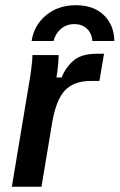

<svg xmlns="http://www.w3.org/2000/svg" viewBox="-20 -709 454 729"><path d="M25 0 88.3 -380Q95 -417.5 99.2 -451.2Q103.3 -485 103.3 -500H202.5Q202.5 -483.3 200.4 -460.8Q198.3 -438.3 194.2 -415H214.2Q228.3 -451.7 258.3 -478.3Q288.3 -505 349.2 -505H375L357.5 -401.7H325Q260.8 -401.7 226.7 -365.8Q192.5 -330 177.5 -240L137.5 0ZM100 -553.3Q109.2 -613.3 155 -651.2Q200.8 -689.2 268.3 -689.2Q335.8 -689.2 374.6 -651.2Q413.3 -613.3 414.2 -553.3H330.8Q328.3 -583.3 309.6 -600.4Q290.8 -617.5 262.5 -617.5Q232.5 -617.5 211.2 -599.2Q190 -580.8 183.3 -553.3Z"/></svg>

Font: Familjen Grotesk GF Medium
Style: Italic
Weight: 500
Designer: Anders Wikstroem, Jonas Baeckman, Matilda Gysing, Kristian Moeller
Foundry: Familjen STHML AB
Version: Version 2.000; Beta; Release 4; Build 6